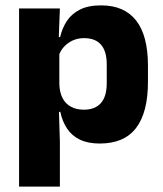

<svg xmlns="http://www.w3.org/2000/svg" viewBox="-20 -523 606 715"><path d="M351.5 11.5Q307.5 11.5 277.5 -3Q247.5 -17.5 229.8 -44.2Q212 -71 204.5 -106.5H165L201 -209.5Q202 -179 212.8 -158Q223.5 -137 243.8 -125.8Q264 -114.5 292 -114.5Q334 -114.5 355.8 -139.2Q377.5 -164 377.5 -213V-283Q377.5 -332 356.2 -356.5Q335 -381 293 -381Q269.5 -381 250.2 -372Q231 -363 217.8 -348.2Q204.5 -333.5 198.5 -314.5L163.5 -385H204Q211.5 -418 229 -444.8Q246.5 -471.5 277.5 -487.2Q308.5 -503 356.5 -503Q442.5 -503 486.8 -446.8Q531 -390.5 531 -278V-218Q531 -104.5 486.8 -46.5Q442.5 11.5 351.5 11.5ZM203 172H51V-491.5H203L198 -359L201 -341.5V-152.5L199 -126.5L203 5Z"/></svg>

Font: Anek Devanagari Medium
Style: Bold
Weight: 700
Version: Version 1.003